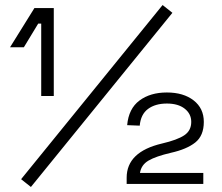

<svg xmlns="http://www.w3.org/2000/svg" viewBox="-20 -732 883 764"><path d="M144 -350V-638H132L75 -544H20L117 -700H194V-350ZM103 12 64 -19 627 -712 666 -681ZM484 0V-25Q484 -128 625 -161Q685 -175 713 -193.5Q741 -212 741 -247Q741 -279 715 -299.5Q689 -320 644 -320Q598 -320 569 -298.5Q540 -277 536 -232L486 -234Q492 -300 535 -332Q578 -364 644 -364Q710 -364 750.5 -332.5Q791 -301 791 -247Q791 -192 757 -165Q723 -138 660 -124Q600 -110 571 -93Q542 -76 537 -44H789V0Z"/></svg>

Font: Space Grotesk Light
Style: Regular
Weight: 300
Designer: Florian Karsten
Foundry: Florian Karsten
Version: Version 2.000